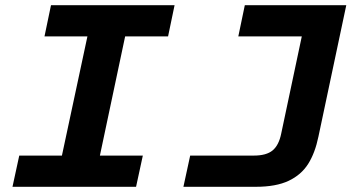

<svg xmlns="http://www.w3.org/2000/svg" viewBox="-20 -718 1351 738"><path d="M54 -120H218L316 -578H151L176 -698H651L626 -578H461L364 -120H529L503 0H28ZM711 -120H956Q1004 -120 1028 -140Q1052 -160 1061 -205L1140 -578H896L921 -698H1311L1204 -193Q1191 -130 1164.5 -88Q1138 -46 1089.5 -23Q1041 0 963 0H685Z"/></svg>

Font: Azeret Mono SemiBold
Style: Italic
Weight: 600
Italic angle: -12°
Designer: Martin Vácha
Foundry: Displaay
Version: Version 1.000; Glyphs 3.0.3, build 3074